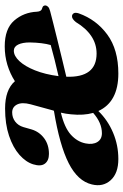

<svg xmlns="http://www.w3.org/2000/svg" viewBox="126 -635 520 812"><g transform="rotate(-90 386.0 -229.0)"><path d="M12 -100.5Q26 -160 101.8 -198.5Q177.5 -237 323.5 -261Q324.5 -263 325 -265L351 -360Q360.5 -396 350 -416.8Q339.5 -437.5 316.5 -437.5Q294.5 -437.5 277.8 -424.8Q261 -412 254.5 -390L244.5 -355Q234.5 -322.5 207.2 -302.2Q180 -282 141 -282Q113 -282 100 -299Q87 -316 97 -348.5Q106.5 -379.5 137.2 -406.8Q168 -434 217.8 -450.8Q267.5 -467.5 333 -467.5Q412.5 -467.5 448.5 -426Q480.5 -446.5 517.8 -457.8Q555 -469 596 -469Q670.5 -469 705.2 -428.8Q740 -388.5 742.5 -332.5Q743.5 -313.5 757.5 -310.5Q768.5 -308 769 -298Q769 -292 763.8 -286.2Q758.5 -280.5 745 -277Q728 -272.5 695.2 -264.2Q662.5 -256 622.2 -246Q582 -236 541.2 -226.2Q500.5 -216.5 467.5 -208.5Q463 -80.5 565.5 -80.5Q606 -80.5 639.5 -103Q673 -125.5 698.5 -168Q712.5 -185.5 724 -184.5Q731.5 -184 735.8 -177.2Q740 -170.5 735.5 -156Q709 -81.5 645.5 -35Q582 11.5 481 11.5Q361 11.5 322.5 -73Q283.5 -33 230.8 -10.8Q178 11.5 119.5 11.5Q59 11.5 29.8 -21Q0.5 -53.5 12 -100.5ZM577.5 -430.5Q555.5 -430.5 533.5 -407Q511.5 -383.5 494.5 -341Q477.5 -298.5 470 -241.5Q503 -249 539.2 -258Q575.5 -267 601.5 -274.5Q606.5 -291.5 609.2 -313.5Q612 -335.5 612.5 -363Q612.5 -394 603.5 -412.2Q594.5 -430.5 577.5 -430.5ZM308.5 -188.5Q310.5 -210.5 315.5 -231.5Q252.5 -216.5 222.5 -189.5Q192.5 -162.5 185.5 -127Q179.5 -97 191.2 -77.5Q203 -58 228.5 -58Q272.5 -58 314.5 -95Q303 -135.5 308.5 -188.5Z"/></g></svg>

Font: Fraunces 72pt
Style: Bold Italic
Weight: 700
Italic angle: -16°
Version: Version 1.000;[b76b70a41]